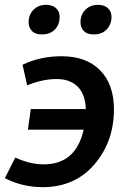

<svg xmlns="http://www.w3.org/2000/svg" viewBox="-66 -762 563 792"><path d="M110 10Q243 10 323.5 -84Q404 -178 404 -311Q404 -414 347 -472Q290 -530 188 -530Q100 -530 27 -495L46 -410Q110 -436 167 -436Q223 -436 254.5 -404.5Q286 -373 288 -312H61L49 -227H279Q247 -84 114 -84Q59 -84 -3 -112L-46 -27Q27 10 110 10ZM107 -620Q141 -620 160.5 -640.5Q180 -661 180 -692Q180 -715 165 -728.5Q150 -742 124 -742Q92 -742 72 -721.5Q52 -701 52 -670Q52 -649 65.5 -634.5Q79 -620 107 -620ZM321 -620Q355 -620 374.5 -641Q394 -662 394 -692Q394 -715 379 -728.5Q364 -742 338 -742Q306 -742 286 -721.5Q266 -701 266 -670Q266 -649 279.5 -634.5Q293 -620 321 -620Z"/></svg>

Font: Brisa Sans Medium
Style: Italic
Weight: 600
Italic angle: -8°
Designer: Dalton Maag Ltd
Foundry: Dalton Maag Ltd
Version: Version 1.101;July 10, 2019;FontCreator 11.5.0.2425 64-bit